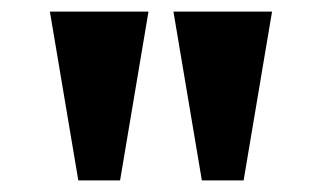

<svg xmlns="http://www.w3.org/2000/svg" viewBox="-20 -734 555 331"><path d="M115 -423 66 -714H236L187 -423ZM328 -423 279 -714H449L400 -423Z"/></svg>

Font: Noto Serif Thai Condensed Black
Style: Regular
Weight: 900
Width: 3
Designer: Monotype Design Team
Foundry: Monotype Imaging Inc.
Version: Version 2.002; ttfautohint (v1.8.4.7-5d5b)